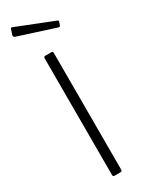

<svg xmlns="http://www.w3.org/2000/svg" viewBox="-250 -996 777 1028"><g transform="rotate(-30 139.0 -482.0)"><path d="M158 -742Q167 -742 167 -731V-13Q167 -6 165 -3Q163 0 154 0H122Q115 0 112.5 -2.5Q110 -5 110 -11V-731Q110 -742 120 -742ZM33 -959Q36 -965 42 -963L272 -872Q278 -869 275 -861L269 -844Q268 -840 265.5 -838.5Q263 -837 257 -838L30 -911Q19 -916 22 -925Z"/></g></svg>

Font: Libre Franklin ExtraLight
Style: Regular
Weight: 250
Designer: Pablo Impallari, Rodrigo Fuenzalida, Nhung Nguyen
Foundry: Impallari Type
Version: Version 3.000